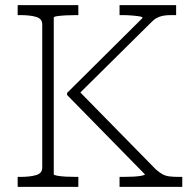

<svg xmlns="http://www.w3.org/2000/svg" viewBox="-20 -730 756 750"><path d="M49 0V-39H60Q97 -39 121 -46Q145 -53 145 -75V-635Q145 -657 121 -664Q97 -671 60 -671H49V-710H286V-671H277Q258 -671 238 -670Q218 -669 204 -667Q190 -665 190 -661V-49Q190 -46 204 -43.5Q218 -41 238 -40Q258 -39 277 -39H286V0ZM447 0V-39H461Q481 -39 500.5 -40Q520 -41 533 -43.5Q546 -46 546 -49L242 -359V-367L537 -660Q537 -664 525 -666Q513 -668 494.5 -669.5Q476 -671 456 -671H447V-710H668V-671H647Q630 -671 617 -668.5Q604 -666 592.5 -660Q581 -654 570 -642L279 -354L276 -387L589 -68Q603 -56 614.5 -49.5Q626 -43 641.5 -41Q657 -39 678 -39H692V0Z"/></svg>

Font: Roboto Serif Thin
Style: Regular
Weight: 250
Designer: Greg Gazdowicz
Foundry: Commercial Type
Version: Version 1.004